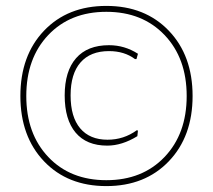

<svg xmlns="http://www.w3.org/2000/svg" viewBox="-20 -618 722 650"><path d="M129 -514Q209 -598 340 -598Q471 -598 551.5 -514Q632 -430 632 -293Q632 -156 551.5 -72Q471 12 340 12Q209 12 129 -72Q49 -156 49 -293Q49 -430 129 -514ZM537 -499.5Q462 -578 340 -578Q218 -578 143.5 -499.5Q69 -421 69 -293Q69 -165 143.5 -86.5Q218 -8 340 -8Q462 -8 537 -86.5Q612 -165 612 -293Q612 -421 537 -499.5ZM349 -465Q402 -465 447 -436L442 -418H437Q401 -445 349 -445Q286 -445 252.5 -406.5Q219 -368 219 -295Q219 -222 251.5 -183.5Q284 -145 344 -145Q399 -145 443 -177L447 -176L445 -157Q393 -125 343 -125Q273 -125 236 -169Q199 -213 199 -295Q199 -377 237.5 -421Q276 -465 349 -465Z"/></svg>

Font: Alegreya Sans Thin
Style: Regular
Weight: 100
Designer: Juan Pablo del Peral
Foundry: Huerta Tipografica
Version: Version 2.007